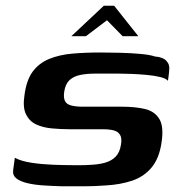

<svg xmlns="http://www.w3.org/2000/svg" viewBox="-20 -648 641 673"><path d="M32 -95Q54 -83 90.5 -77.5Q127 -72 166.5 -70.5Q206 -69 236 -69Q248 -69 264.5 -69Q281 -69 293 -70Q324 -71 347.5 -77.5Q371 -84 385.5 -99Q400 -114 404 -141Q408 -163 401 -175Q394 -187 378.5 -191Q363 -195 339 -195Q326 -195 311 -195Q296 -195 275 -195Q254 -195 223 -195Q192 -195 161 -198Q130 -201 106.5 -212Q83 -223 71 -247.5Q59 -272 66 -316Q73 -368 95 -397.5Q117 -427 152.5 -441.5Q188 -456 233 -460Q278 -464 332 -464Q364 -464 401.5 -463Q439 -462 472.5 -459Q506 -456 523 -450Q551 -448 563.5 -434.5Q576 -421 573 -401Q573 -398 572 -390Q571 -382 570 -374Q569 -366 568 -365Q562 -373 541.5 -378Q521 -383 493.5 -385.5Q466 -388 439.5 -389Q413 -390 394 -390H315Q283 -390 260 -385Q237 -380 223 -366.5Q209 -353 205 -326Q202 -305 208 -293.5Q214 -282 230.5 -278Q247 -274 271 -274Q325 -274 359 -274Q393 -274 407 -274Q454 -274 488 -266Q522 -258 538.5 -231Q555 -204 546 -147Q538 -93 511.5 -61Q485 -29 444 -15Q403 -1 351 2Q310 5 274.5 5Q239 5 198 5Q165 4 133 2Q101 0 76 -6Q51 -12 37.5 -22.5Q24 -33 26 -51ZM230 -521 344 -628H380L465 -521H410L355 -577L281 -521Z"/></svg>

Font: Genos SemiBold
Style: Italic
Weight: 600
Italic angle: -8°
Version: Version 1.010